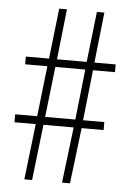

<svg xmlns="http://www.w3.org/2000/svg" viewBox="-52 -753 535 792"><g transform="rotate(5 215.5 -357.0)"><path d="M322 -473H413V-505H325L348 -714H317L293 -505H170L193 -714H161L137 -505H41V-473H133L109 -264H18V-231H106L79 0H111L138 -231H263L235 0H268L296 -231H387V-264H299ZM142 -264 166 -473H290L267 -264Z"/></g></svg>

Font: Noto Sans Lao UI ExtCond ExtLt
Style: Regular
Weight: 200
Width: 2
Designer: Monotype Design Team
Foundry: Monotype Imaging Inc.
Version: Version 2.000